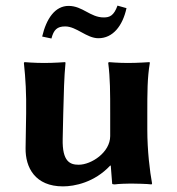

<svg xmlns="http://www.w3.org/2000/svg" viewBox="-20 -653 631 683"><path d="M372 -64H374L379 0C379 2 382 3 388 3C401 1 431 0 446 0C458 0 506 1 519 3L521 0C513 -43 504 -117 504 -192V-249C504 -324 504 -376 513 -429L512 -432C512 -432 470 -429 435 -429C401 -429 367 -432 367 -432L365 -429C372 -373 372 -325 372 -249V-169C372 -111 305 -67 260 -67C230 -67 201 -77 203 -159L205 -249C207 -324 208 -378 213 -429L212 -432C212 -432 172 -429 137 -429C103 -429 67 -432 67 -432L65 -429C71 -372 74 -321 73 -249L71 -126C70 -57 105 10 204 10C245 10 316 -4 372 -64ZM349 -591C301 -591 274 -632 224 -632C176 -632 145 -587 130 -523L163 -516C171 -547 183 -559 212 -559C252 -559 288 -517 330 -517C381 -517 416 -560 430 -624L398 -633C385 -597 370 -591 349 -591Z"/></svg>

Font: Libertinus Sans
Style: Bold
Weight: 700
Designer: Philipp H. Poll, Khaled Hosny
Foundry: Caleb Maclennan
Version: Version 7.050;RELEASE